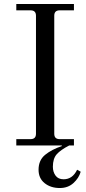

<svg xmlns="http://www.w3.org/2000/svg" viewBox="-20 -732 434 966"><path d="M62 0V-32H134Q161 -32 161 -59V-653Q161 -680 134 -680H62V-712H352V-680H280Q253 -680 253 -653V-59Q253 -32 280 -32H352V0H328Q285 22 265.5 44Q246 66 246 107Q246 133 259.5 151.5Q273 170 300 170Q345 170 368 122L386 132Q377 164 349.5 189Q322 214 281 214Q235 214 204.5 189.5Q174 165 174 122Q174 74 207 47Q240 20 291 3V0Z"/></svg>

Font: Old Standard TT
Style: Regular
Weight: 400
Designer: Alexey Kryukov <alexios@thessalonica.org.ru>
Version: Version 1.0